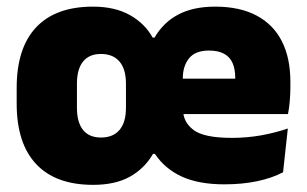

<svg xmlns="http://www.w3.org/2000/svg" viewBox="-20 -528 902 564"><path d="M253.5 15Q143.5 15 86.2 -46Q29 -107 29 -223.5V-270Q29 -387 86.2 -447.8Q143.5 -508.5 253 -508.5Q317.5 -508.5 361.5 -483.8Q405.5 -459 428.5 -417.5H434Q459.5 -462 503.5 -485.2Q547.5 -508.5 612 -508.5Q684.5 -508.5 733.8 -482.2Q783 -456 808 -406.8Q833 -357.5 833 -287.5V-272Q833 -252 831.2 -231.2Q829.5 -210.5 826 -193H667.5Q669.5 -225.5 670.2 -253Q671 -280.5 671 -299Q671 -325.5 663 -343.2Q655 -361 638 -370.2Q621 -379.5 594 -379.5Q553.5 -379.5 535.2 -356.5Q517 -333.5 517 -298.5V-254L518 -235V-204Q518 -169.5 548.5 -146.2Q579 -123 661.5 -123Q704.5 -123 745.8 -130.2Q787 -137.5 825.5 -150.5L811.5 -22Q779.5 -5 735.8 4.2Q692 13.5 639 13.5Q564 13.5 514.2 -9.2Q464.5 -32 435 -76H429.5Q405 -33.5 362 -9.2Q319 15 253.5 15ZM790.5 -193H443.5V-297H790.5ZM276.5 -124Q312 -124 331 -146.2Q350 -168.5 350 -211.5V-282Q350 -325 331 -347.2Q312 -369.5 276.5 -369.5Q242 -369.5 224 -347.2Q206 -325 206 -282V-211.5Q206 -168.5 224 -146.2Q242 -124 276.5 -124Z"/></svg>

Font: Anek Kannada ExtraBold
Style: Regular
Weight: 800
Version: Version 1.003